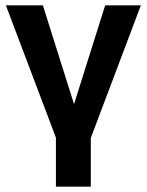

<svg xmlns="http://www.w3.org/2000/svg" viewBox="-20 -521 551 721"><path d="M190 180V-4L2 -501H141L258 -130L375 -501H509L321 -3V180Z"/></svg>

Font: Nunito Sans 7pt SemiCondensed
Style: Bold
Weight: 700
Width: 4
Designer: Vernon Adams
Foundry: Vernon Adams
Version: Version 3.101;gftools[0.9.27]